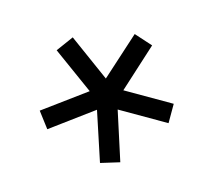

<svg xmlns="http://www.w3.org/2000/svg" viewBox="-60 -777 541 479"><g transform="rotate(15 210.0 -537.5)"><path d="M233.4 -370.8 191.8 -497.1 84.6 -418.1 54.4 -458 162.3 -537.2 56.2 -614.4 86.6 -655.9 193 -578.1 233.8 -703.9 283.1 -687.8 242.7 -561H372.9V-511H241.5L281.9 -385.6Z"/></g></svg>

Font: Titillium Web
Style: Bold
Weight: 700
Designer: Mohamed Gaber, Accademia di Belle Arti di Urbino
Foundry: Kief Type Foundry, Accademia di Belle Arti di Urbino
Version: Version 3.000